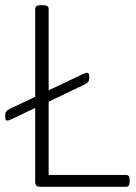

<svg xmlns="http://www.w3.org/2000/svg" viewBox="-20 -722 524 742"><path d="M136 0Q116 0 116 -18V-305L26 -262Q17 -258 13.5 -257Q10 -256 8 -256Q5 -256 2.5 -259.5Q0 -263 0 -274Q0 -285 3.5 -290.5Q7 -296 19 -302L116 -348V-688Q116 -702 138 -702H146Q168 -702 168 -688V-373L299 -435Q308 -439 311.5 -440Q315 -441 317 -441Q320 -441 322.5 -437.5Q325 -434 325 -423Q325 -413 321.5 -407Q318 -401 306 -395L168 -329V-46H467Q481 -46 481 -28V-18Q481 0 467 0Z"/></svg>

Font: Asap ExtraLight
Style: Regular
Weight: 200
Designer: Pablo Cosgaya
Foundry: Omnibus-Type
Version: Version 3.001; ttfautohint (v1.8.4.7-5d5b)